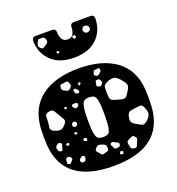

<svg xmlns="http://www.w3.org/2000/svg" viewBox="-139 -877 920 999"><g transform="rotate(-20 321.0 -377.5)"><path d="M321 10Q46 10 31 -213Q28 -260 31 -307Q39 -417 115 -473.5Q191 -530 321 -530Q451 -530 527.5 -473.5Q604 -417 611 -307Q614 -260 611 -213Q596 10 321 10ZM424 -491Q421 -498 416 -496Q411 -494 403 -494Q397 -494 394 -493Q391 -492 390 -487Q387 -479 385.5 -474Q384 -469 391 -465Q398 -460 403 -461Q408 -462 415 -468Q422 -474 424.5 -478Q427 -482 424 -491ZM249 -479Q244 -488 238.5 -487Q233 -486 223 -485Q214 -484 208.5 -483Q203 -482 201 -473Q199 -462 201.5 -457Q204 -452 213 -447Q224 -441 230 -440Q236 -439 245 -447Q254 -455 254 -461.5Q254 -468 249 -479ZM307 -456 299 -462 291 -455 294 -445 302 -449ZM408 -433Q405 -440 401 -441Q397 -442 389 -441Q383 -440 382.5 -436.5Q382 -433 381 -427Q380 -420 378.5 -415.5Q377 -411 383 -408Q391 -404 396 -404Q401 -404 407 -410Q413 -416 412.5 -420.5Q412 -425 408 -433ZM278 -429Q273 -434 270 -436.5Q267 -439 262 -436Q256 -434 257.5 -430Q259 -426 260 -420Q261 -412 267 -411Q273 -410 276.5 -409Q280 -408 283 -413Q286 -419 284 -422Q282 -425 278 -429ZM520 -385Q502 -409 487.5 -417.5Q473 -426 445 -416Q418 -406 417 -389.5Q416 -373 417 -344Q418 -323 428 -317.5Q438 -312 459 -307Q478 -301 489.5 -300.5Q501 -300 512 -317Q527 -339 531.5 -352Q536 -365 520 -385ZM144 -336Q133 -355 126 -365Q119 -375 98 -371Q78 -366 78.5 -353Q79 -340 77 -319Q75 -300 74 -288.5Q73 -277 91 -269Q113 -260 125 -261Q137 -262 153 -280Q166 -296 160.5 -307Q155 -318 144 -336ZM321 -150Q350 -150 357 -166.5Q364 -183 366 -218Q367 -233 367 -260Q367 -287 366 -302Q364 -335 357 -352.5Q350 -370 321 -370Q293 -370 285.5 -352.5Q278 -335 276 -302Q275 -287 275 -260Q275 -233 276 -218Q278 -183 285.5 -166.5Q293 -150 321 -150ZM256 -358Q254 -365 249.5 -365Q245 -365 238 -366Q227 -367 224 -360Q222 -355 223.5 -352.5Q225 -350 230 -346Q234 -342 236.5 -340Q239 -338 245 -341Q251 -345 254 -348Q257 -351 256 -358ZM195 -363 184 -366 180 -356 188 -352 193 -355ZM202 -277Q194 -277 191 -268Q187 -258 194 -253Q202 -247 210 -253Q219 -259 216 -268Q215 -274 211.5 -275.5Q208 -277 202 -277ZM576 -219Q568 -240 554.5 -238Q541 -236 519 -234Q501 -232 493.5 -227Q486 -222 482 -205Q478 -187 481 -178Q484 -169 500 -159Q520 -147 531.5 -141.5Q543 -136 561 -151Q580 -169 583 -182Q586 -195 576 -219ZM197 -223 188 -225 185 -216 193 -209 201 -215ZM102 -196Q95 -201 90.5 -200Q86 -199 79 -193Q69 -185 73 -173Q76 -164 79 -160Q82 -156 91 -156Q99 -156 99.5 -161.5Q100 -167 102 -175Q105 -183 106.5 -187.5Q108 -192 102 -196ZM143 -180 133 -186 124 -178 132 -170 140 -171ZM239 -173 228 -180 217 -172 224 -163 235 -160ZM323 -87Q323 -101 318.5 -106.5Q314 -112 301 -116Q287 -121 280 -119.5Q273 -118 264 -106Q257 -97 262.5 -91.5Q268 -86 276 -76Q281 -69 285 -67Q289 -65 297 -68Q309 -72 316 -73.5Q323 -75 323 -87ZM128 -106Q122 -117 108 -115Q101 -113 100 -109Q99 -105 98 -97Q97 -90 97 -86Q97 -82 104 -79Q111 -76 114 -79Q117 -82 122 -87Q127 -93 129.5 -96Q132 -99 128 -106ZM371 -103Q363 -107 358 -109.5Q353 -112 347 -106Q341 -100 344.5 -95.5Q348 -91 351 -83Q354 -77 356.5 -74Q359 -71 365 -72Q375 -73 380.5 -74Q386 -75 388 -85Q389 -94 384 -96.5Q379 -99 371 -103ZM476 -96Q469 -104 463.5 -102.5Q458 -101 448 -97Q439 -92 434 -88Q429 -84 430 -74Q433 -59 435 -51Q437 -43 452 -40Q466 -38 469 -46.5Q472 -55 478 -68Q483 -77 483.5 -83Q484 -89 476 -96ZM191 -93Q185 -96 181.5 -94.5Q178 -93 173 -89Q168 -84 166 -81Q164 -78 166 -71Q169 -65 172.5 -63.5Q176 -62 183 -63Q189 -64 191 -66.5Q193 -69 195 -75Q196 -82 196.5 -85.5Q197 -89 191 -93ZM392 -48 378 -50 372 -37 383 -32 392 -35ZM321 -590Q239 -590 194 -634.5Q149 -679 149 -746Q149 -754 154 -759.5Q159 -765 168 -765H262Q271 -765 276 -759.5Q281 -754 281 -746Q281 -724 290 -707.5Q299 -691 321 -691Q344 -691 352.5 -707.5Q361 -724 361 -746Q361 -754 366 -759.5Q371 -765 380 -765H474Q483 -765 488 -759.5Q493 -754 493 -746Q493 -679 448.5 -634.5Q404 -590 321 -590ZM199 -744Q187 -745 181 -744.5Q175 -744 170 -733Q164 -721 163.5 -713.5Q163 -706 173 -697Q182 -689 188.5 -693.5Q195 -698 205 -704Q213 -709 215 -712.5Q217 -716 216 -725Q214 -734 211 -738.5Q208 -743 199 -744ZM433 -727Q425 -728 420.5 -727Q416 -726 412 -718Q408 -711 409 -707Q410 -703 415 -696Q423 -687 436 -692Q443 -695 446 -698.5Q449 -702 448 -710Q447 -723 433 -727ZM361 -701 347 -699 349 -687 356 -681 367 -688ZM252 -652 243 -651V-641L252 -639L259 -646Z"/></g></svg>

Font: Rubik Moonrocks
Style: Regular
Weight: 400
Designer: Hubert and Fischer, NaN
Foundry: Hubert and Fischer, NaN
Version: Version 2.200